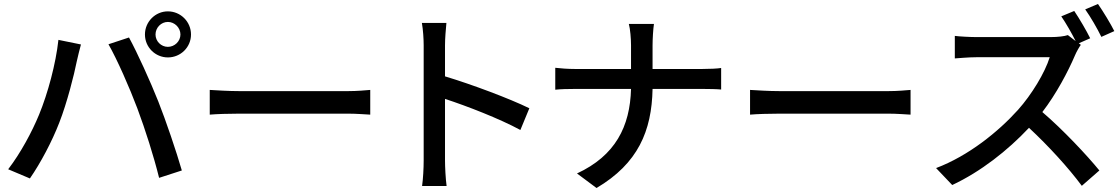

<svg xmlns="http://www.w3.org/2000/svg" viewBox="-20 -897 5609 963"><path d="M21 -48 130 -2C184 -80 241 -188 277 -281C316 -380 352 -523 365 -589C370 -611 379 -649 386 -674L273 -697C260 -577 220 -429 176 -322C141 -237 84 -130 21 -48ZM524 -675C567 -600 630 -457 669 -353C709 -246 751 -114 778 -5L892 -42C865 -136 812 -292 774 -388C734 -489 668 -634 627 -709ZM707 -724C707 -660 759 -609 822 -609C886 -609 938 -660 938 -724C938 -788 886 -840 822 -840C759 -840 707 -788 707 -724ZM760 -724C760 -758 788 -787 822 -787C856 -787 885 -758 885 -724C885 -690 856 -662 822 -662C788 -662 760 -690 760 -724Z M1032 -322C1066 -325 1126 -327 1181 -327H1725C1769 -327 1815 -323 1837 -322V-446C1812 -444 1773 -440 1725 -440H1181C1127 -440 1065 -444 1032 -446Z M2096 -782C2102 -748 2105 -702 2105 -670V-92C2105 -53 2102 1 2097 36H2220C2215 0 2212 -61 2212 -92V-401C2322 -365 2485 -302 2590 -245L2635 -354C2535 -403 2345 -474 2212 -514V-670C2212 -705 2216 -749 2219 -782Z M2765 -447C2790 -450 2828 -451 2868 -451H3145C3140 -262 3066 -116 2874 -27L2972 46C3180 -77 3249 -240 3253 -451H3500C3535 -451 3579 -450 3597 -448V-556C3579 -553 3540 -551 3501 -551H3253V-669C3253 -700 3256 -752 3260 -777H3134C3141 -752 3145 -702 3145 -670V-551H2866C2828 -551 2789 -554 2765 -557Z M3742 -322C3776 -325 3836 -327 3891 -327H4435C4479 -327 4525 -323 4547 -322V-446C4522 -444 4483 -440 4435 -440H3891C3837 -440 3775 -444 3742 -446Z M4675 -54 4756 31C4899 -36 5034 -142 5141 -256C5240 -164 5340 -54 5406 35L5494 -42C5432 -118 5311 -247 5208 -335C5278 -426 5337 -538 5372 -620C5379 -637 5394 -663 5401 -672L5391 -680L5448 -705C5430 -742 5393 -805 5368 -842L5303 -815C5327 -780 5355 -731 5375 -691L5336 -721C5319 -715 5286 -711 5249 -711H4878C4847 -711 4789 -714 4769 -717V-604C4785 -605 4839 -610 4878 -610H5245C5221 -532 5154 -422 5086 -346C4987 -236 4837 -115 4675 -54ZM5423 -850C5450 -812 5483 -755 5504 -712L5569 -741C5551 -777 5513 -840 5487 -877Z"/></svg>

Font: GenEiGothic-pro-SemiBold
Style: Regular
Weight: 500
Designer: Ryoko NISHIZUKA (kana & ideographs); Paul D. Hunt (Latin, Greek & Cyrillic); Wenlong ZHANG (bopomofo); Sandoll Communica
Foundry: Adobe Systems Incorporated; o_tamon
Version: Version 1.000.140830